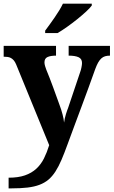

<svg xmlns="http://www.w3.org/2000/svg" viewBox="-20 -786 619 1046"><path d="M579.1 -536.1V-482.9Q564 -482.9 552.5 -479.5Q541 -476.1 531.7 -467.5Q522.5 -459 514.6 -445.1Q506.8 -431.2 499 -410.2Q481.4 -360.4 462.4 -308.6Q443.4 -256.8 424.1 -204.8Q404.8 -152.8 385.5 -101.3Q366.2 -49.8 348.1 0Q330.6 48.3 314.9 85Q299.3 121.6 282 148.4Q264.6 175.3 243.7 192.9Q222.7 210.4 194.8 220.9Q167 231.4 130.1 235.8Q93.3 240.2 43.9 240.2H26.9V182.1Q79.1 182.1 115.7 169.4Q152.3 156.7 177.7 133.3Q203.1 109.9 219.5 77.1Q235.8 44.4 248 4.9L67.9 -435.1Q62 -449.2 54.7 -457.5Q47.4 -465.8 39.1 -470.2Q30.8 -474.6 21 -475.8Q11.2 -477.1 0 -477.1V-536.1H285.2V-482.9Q255.9 -482.9 239 -475.3Q222.2 -467.8 222.2 -445.8Q222.2 -437.5 225.6 -426Q229 -414.6 231.9 -407.2Q240.7 -386.2 250.2 -361.6Q259.8 -336.9 268.8 -312.3Q277.8 -287.6 286.1 -264.6Q294.4 -241.7 300.8 -224.1Q308.1 -205.1 313 -189.7Q317.9 -174.3 321 -161.9Q324.2 -149.4 326.2 -138.9Q328.1 -128.4 329.1 -118.2Q330.1 -128.4 333 -140.9Q335.9 -153.3 339.4 -164.8Q342.8 -176.3 346.2 -185.3Q349.6 -194.3 351.1 -198.2L417 -394Q418.9 -398.9 420.7 -405.5Q422.4 -412.1 423.8 -418.9Q425.3 -425.8 426 -432.1Q426.8 -438.5 426.8 -442.9Q426.8 -465.8 407.7 -474.4Q388.7 -482.9 354 -482.9V-536.1ZM226.1 -619.1Q236.8 -633.3 250.2 -651.9Q263.7 -670.4 277.3 -690.2Q291 -710 303 -729.7Q314.9 -749.5 322.8 -766.1H480V-755.9Q470.7 -742.7 449.2 -722.9Q427.7 -703.1 401.1 -681.6Q374.5 -660.2 345.9 -639.9Q317.4 -619.6 293.9 -606H226.1Z"/></svg>

Font: Droid Serif
Style: Bold
Weight: 700
Designer: Monotype Design team
Foundry: Monotype Imaging Inc.
Version: Version 1.03